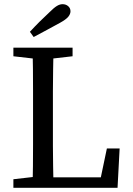

<svg xmlns="http://www.w3.org/2000/svg" viewBox="-20 -898 636 918"><path d="M44 0V-41L175 -56H185V0ZM135 0Q137 -52 137.5 -103.5Q138 -155 138 -206.5Q138 -258 138 -309V-359Q138 -412 138 -464Q138 -516 137.5 -568Q137 -620 135 -670H236Q235 -619 234 -567Q233 -515 233 -463Q233 -411 233 -359V-290Q233 -248 233 -200Q233 -152 234 -101.5Q235 -51 236 0ZM185 0V-50H492L456 -21L491 -188H552L542 0ZM44 -629V-670H327V-629L196 -614H175ZM123 -746Q146 -771 169.5 -794.5Q193 -818 217 -840Q238 -861 252 -869.5Q266 -878 279 -878Q295 -878 306 -868.5Q317 -859 317 -844Q317 -831 306.5 -818Q296 -805 267 -789Q236 -772 204.5 -755Q173 -738 141 -721Z"/></svg>

Font: Source Serif 4 Variable
Style: Regular
Weight: 400
Designer: Frank Grießhammer
Foundry: Adobe
Version: Version 4.005;hotconv 1.1.0;makeotfexe 2.6.0